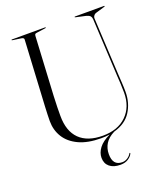

<svg xmlns="http://www.w3.org/2000/svg" viewBox="-160 -808 956 1111"><g transform="rotate(-20 318.5 -252.0)"><path d="M546 -293 527.5 -649Q527 -660.5 521 -668.2Q515 -676 497.5 -681L434.5 -695Q431 -696 431 -697.5Q431 -700 434.5 -700H613Q616 -700 616 -697.5Q616 -695.5 610 -694L559.5 -679Q547.5 -676 541.5 -667.2Q535.5 -658.5 536.5 -648L555 -298Q556.5 -271 558.2 -244.5Q560 -218 560 -190.5Q560 -122.5 526.2 -69.5Q492.5 -16.5 420 3.5Q380.5 23.5 363 52Q345.5 80.5 345.5 116Q345.5 186 403.5 186Q421 186 436 176.2Q451 166.5 458.5 153Q460.5 149 463 150Q465.5 151.5 463.5 155.5Q456.5 171 437.2 183.8Q418 196.5 389 196.5Q346.5 196.5 322.5 176.5Q298.5 156.5 298.5 121Q298.5 90.5 320 61.8Q341.5 33 390 10Q365 14 336.5 14Q254 14 199.2 -11.8Q144.5 -37.5 117.2 -81.5Q90 -125.5 90 -181Q90 -196 90.8 -219.5Q91.5 -243 92.8 -267Q94 -291 95 -307.5L115 -675Q115.5 -685 99.5 -687.5L46.5 -695Q42.5 -696 42.5 -697.5Q42.5 -700 46 -700H250Q253.5 -700 253.5 -697.5Q253.5 -696 249.5 -695L196.5 -687.5Q187.5 -686.5 184.2 -683.8Q181 -681 180.5 -672.5L161 -311Q159 -273 158.5 -241.5Q158 -210 158 -188.5Q158 -94 207.5 -45.2Q257 3.5 351 3.5Q443.5 3.5 497 -49Q550.5 -101.5 550.5 -189Q550.5 -217 549 -244.2Q547.5 -271.5 546 -293Z"/></g></svg>

Font: Fraunces 144pt S000 Light
Style: Regular
Weight: 300
Version: Version 1.000; ttfautohint (v1.8.3)